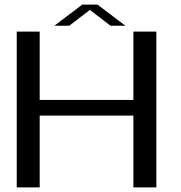

<svg xmlns="http://www.w3.org/2000/svg" viewBox="-20 -812 784 832"><path d="M52.5 0V-675H152V-379H558V-675H657.5V0H558V-311H152V0ZM215.5 -700.5 336.5 -792H402.5L523.5 -700.5H459L369.5 -769L280 -700.5Z"/></svg>

Font: Anybody ExtraExpanded
Style: Regular
Weight: 400
Width: 8
Designer: Tyler Finck
Foundry: Etcetera Type Company
Version: Version 1.010; ttfautohint (v1.8.3) -l 8 -r 50 -G 200 -x 14 